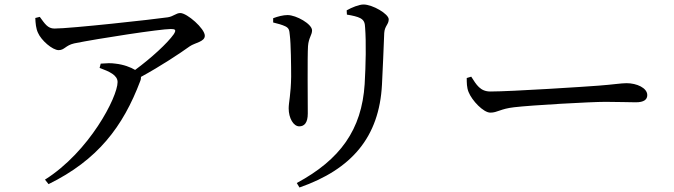

<svg xmlns="http://www.w3.org/2000/svg" viewBox="-20 -775 3000 854"><path d="M137 -695C138 -671 140 -648 149 -629C163 -596 213 -552 241 -552C267 -552 271 -573 310 -582C419 -604 693 -646 740 -646C760 -646 765 -642 753 -623C725 -583 653 -517 581 -464C561 -476 530 -488 493 -492C473 -495 455 -494 428 -492L423 -473C466 -457 503 -441 503 -410C503 -343 377 -100 180 24L196 44C414 -63 527 -211 604 -415C607 -422 607 -428 607 -433C695 -481 781 -538 824 -569C847 -585 891 -589 891 -616C891 -648 812 -717 782 -717C763 -717 752 -702 726 -698C665 -689 294 -648 222 -648C192 -648 179 -670 157 -700Z M1679 -399C1682 -460 1687 -569 1689 -628C1691 -660 1709 -666 1709 -689C1709 -713 1637 -755 1597 -755C1577 -755 1545 -742 1522 -729L1523 -710C1548 -706 1570 -701 1583 -694C1601 -684 1603 -671 1604 -652C1609 -587 1607 -487 1602 -401C1589 -198 1493 -65 1300 39L1312 59C1544 -22 1667 -165 1679 -399ZM1249 -658C1265 -650 1267 -642 1269 -619C1274 -581 1275 -481 1275 -434C1274 -356 1264 -319 1264 -293C1264 -250 1285 -213 1311 -213C1333 -213 1349 -228 1349 -270C1349 -319 1347 -526 1350 -570C1353 -608 1368 -619 1368 -640C1368 -668 1298 -708 1259 -708C1240 -708 1216 -702 1195 -694V-675C1216 -670 1234 -665 1249 -658Z M2056 -428C2056 -407 2056 -386 2064 -366C2079 -328 2130 -274 2161 -274C2193 -274 2205 -291 2267 -298C2342 -307 2607 -322 2673 -322C2737 -322 2772 -320 2808 -320C2844 -320 2859 -332 2859 -352C2859 -384 2812 -405 2767 -405C2742 -405 2709 -399 2642 -394C2592 -390 2255 -368 2161 -368C2116 -368 2099 -398 2076 -434Z"/></svg>

Font: Noto Serif CJK JP Medium
Style: Regular
Weight: 500
Designer: Ryoko NISHIZUKA 西塚涼子 (kana & ideographs); Frank Grießhammer (Latin, Greek & Cyrillic); Wenlong ZHANG 张文龙 (bopomofo); San
Foundry: Adobe Systems Incorporated
Version: Version 1.000;PS 1;hotconv 16.6.53;makeotf.lib2.5.65590